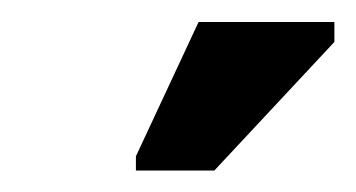

<svg xmlns="http://www.w3.org/2000/svg" viewBox="-20 -745 330 178"><path d="M106 -586.9V-600.1L164.1 -724.6H290V-706.1L178.7 -586.9Z"/></svg>

Font: Cousine
Style: Bold
Weight: 700
Monospace: yes
Designer: Steve Matteson
Foundry: Ascender Corporation
Version: Version 1.20